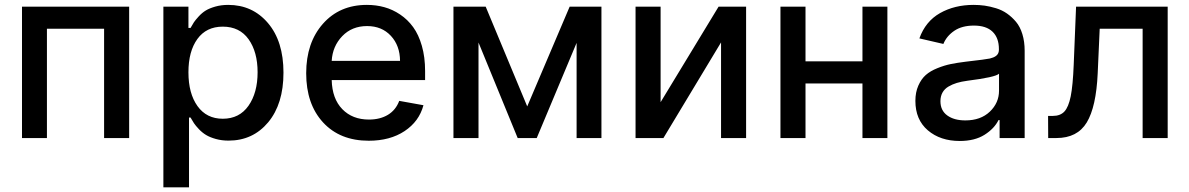

<svg xmlns="http://www.w3.org/2000/svg" viewBox="-20 -573 4937 797"><path d="M71.3 0V-545.4H516.1V0H412.1V-453.6H174.8V0Z M658.2 204.6V-545.4H762.2V-457H771Q778.8 -471.2 784.9 -480.5Q791 -489.7 804.9 -504.9Q818.8 -520 834 -529.3Q849.1 -538.6 873.8 -545.7Q898.4 -552.7 927.2 -552.7Q1028.3 -552.7 1092.5 -477.1Q1156.7 -401.4 1156.7 -271.5Q1156.7 -141.6 1093.3 -65.4Q1029.8 10.7 928.7 10.7Q900.4 10.7 876 3.9Q851.6 -2.9 835.7 -12.5Q819.8 -22 805.9 -36.6Q792 -51.3 785.2 -61.5Q778.3 -71.8 771 -85H764.6V204.6ZM762.2 -272.9Q762.2 -185.1 799.8 -132.6Q837.4 -80.1 904.8 -80.1Q973.6 -80.1 1011.5 -134Q1049.3 -188 1049.3 -272.9Q1049.3 -357.4 1012 -409.9Q974.6 -462.4 904.8 -462.4Q836.4 -462.4 799.3 -411.1Q762.2 -359.9 762.2 -272.9Z M1510.7 11.2Q1391.1 11.2 1321 -64.9Q1251 -141.1 1251 -269Q1251 -395.5 1320.3 -474.1Q1389.6 -552.7 1502.9 -552.7Q1541 -552.7 1575.4 -543.2Q1609.9 -533.7 1641.1 -512.7Q1672.4 -491.7 1695.1 -460.4Q1717.8 -429.2 1731.2 -382.6Q1744.6 -335.9 1744.6 -278.3V-240.7H1356.9Q1358.9 -163.1 1400.9 -119.9Q1442.9 -76.7 1511.7 -76.7Q1557.6 -76.7 1590.3 -96.4Q1623 -116.2 1637.2 -154.3L1737.8 -136.2Q1719.7 -68.8 1659.4 -28.8Q1599.1 11.2 1510.7 11.2ZM1356.9 -320.3H1640.6Q1640.1 -383.8 1602.5 -424.3Q1564.9 -464.8 1503.9 -464.8Q1440.9 -464.8 1400.6 -422.9Q1360.4 -380.9 1356.9 -320.3Z M2168.5 -131.3 2344.7 -545.4H2476.6V0H2373.5V-395L2208 0H2128.9L1966.3 -396.5V0H1862.3V-545.4H1996.1Z M2722.2 -148.9 2962.9 -545.4H3077.1V0H2973.1V-397L2733.9 0H2618.2V-545.4H2722.2Z M3323.7 -545.4V-318.4H3560.1V-545.4H3663.6V0H3560.1V-226.6H3323.7V0H3219.7V-545.4Z M3963.9 12.2Q3883.3 12.2 3831.5 -32Q3779.8 -76.2 3779.8 -154.3Q3779.8 -189.9 3792 -217.5Q3804.2 -245.1 3823 -261.7Q3841.8 -278.3 3871.1 -290Q3900.4 -301.8 3926.8 -307.1Q3953.1 -312.5 3988.8 -316.9Q4074.7 -326.7 4088.9 -330.1Q4120.1 -337.4 4125 -356Q4126.5 -360.4 4126.5 -366.7V-369.1Q4126.5 -416 4100.1 -441.4Q4073.7 -466.8 4022.9 -466.8Q3973.1 -466.8 3941.2 -445.1Q3909.2 -423.3 3896 -390.6L3796.4 -413.6Q3821.8 -484.4 3882.1 -518.6Q3942.4 -552.7 4021.5 -552.7Q4044.9 -552.7 4067.4 -549.6Q4089.8 -546.4 4114.7 -538.8Q4139.6 -531.2 4160.2 -516.8Q4180.7 -502.4 4197.5 -482.4Q4214.4 -462.4 4223.9 -431.4Q4233.4 -400.4 4233.4 -362.3V0H4129.4V-74.7H4125Q4107.4 -39.1 4066.7 -13.4Q4025.9 12.2 3963.9 12.2ZM3987.3 -73.2Q4050.8 -73.2 4088.9 -109.6Q4127 -146 4127 -196.8V-267.1Q4112.3 -252.4 3995.6 -237.8Q3970.7 -234.4 3951.9 -228.8Q3933.1 -223.1 3917 -213.6Q3900.9 -204.1 3892.3 -188.7Q3883.8 -173.3 3883.8 -152.8Q3883.8 -114.3 3912.1 -93.8Q3940.4 -73.2 3987.3 -73.2Z M4331.1 0 4330.6 -91.8H4350.1Q4381.3 -91.8 4398.4 -110.1Q4415.5 -128.4 4424.6 -173.3Q4433.6 -218.3 4437 -304.2L4446.8 -545.4H4827.1V0H4723.1V-453.6H4544.9L4536.6 -268.6Q4530.3 -129.4 4491.2 -64.7Q4452.1 0 4365.2 0Z"/></svg>

Font: Interop Med
Style: Regular
Weight: 500
Designer: Rasmus Andersson, Google, Jang Haemin
Foundry: jhaemin
Version: Version 1.007